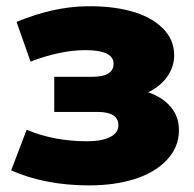

<svg xmlns="http://www.w3.org/2000/svg" viewBox="-20 -573 612 605"><path d="M261.2 11.2Q122.6 11.2 15.1 -36.1L64 -164.1Q149.9 -127.9 253.9 -127.9Q299.8 -127.9 326.4 -140.9Q353 -153.8 353 -178.2Q353 -220.2 288.1 -220.2H150.9V-331.1H271Q337.9 -331.1 337.9 -372.1Q337.9 -415 249 -415Q170.9 -415 76.2 -378.9L32.2 -503.9Q147.5 -551.8 252 -553.2Q330.6 -554.7 392.6 -537.8Q454.6 -521 491.7 -485.1Q528.8 -449.2 528.8 -398.9Q528.8 -362.3 506.8 -331.3Q484.9 -300.3 446.8 -282.2Q493.2 -266.1 518.6 -235.4Q543.9 -204.6 543.9 -163.1Q543.9 -109.4 505.9 -69.1Q467.8 -28.8 404.3 -8.8Q340.8 11.2 261.2 11.2Z"/></svg>

Font: Montserrat ExtraBold
Style: Regular
Weight: 800
Designer: Julieta Ulanovsky
Foundry: Julieta Ulanovsky
Version: Version 9.000